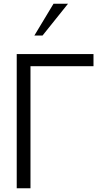

<svg xmlns="http://www.w3.org/2000/svg" viewBox="-20 -1013 550 1033"><path d="M483 -722H144V-657V-722H70V0H144V-657H483ZM268 -993 165 -822H209L346 -993Z"/></svg>

Font: Perun Light
Style: Regular
Weight: 300
Foundry: Copyright (c) Stefan Peev, Context Ltd, 2016
Version: Version 1.089